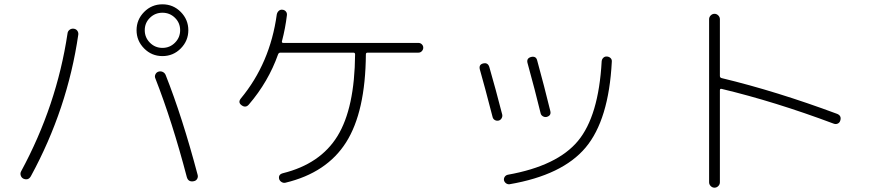

<svg xmlns="http://www.w3.org/2000/svg" viewBox="-20 -827 4040 890"><path d="M791 -744.5Q767 -768 733 -768Q699 -768 675 -744.5Q651 -721 651 -687Q651 -653 675 -629Q699 -605 733 -605Q767 -605 791 -629Q815 -653 815 -687Q815 -721 791 -744.5ZM818 -602.5Q783 -567 733 -567Q683 -567 648 -602.5Q613 -638 613 -687Q613 -736 648 -771.5Q683 -807 733 -807Q783 -807 818 -771.5Q853 -736 853 -687Q853 -638 818 -602.5ZM748 -479Q825 -285 896 -17Q899 -7 894 2Q889 11 878 13Q853 18 846 -6Q778 -265 700 -464Q696 -473 700.5 -482.5Q705 -492 715 -495Q725 -498 734.5 -493.5Q744 -489 748 -479ZM88 1Q79 -4 76 -14Q73 -24 78 -33Q243 -338 293 -672Q294 -682 302 -688.5Q310 -695 321 -694Q332 -693 338 -685Q344 -677 343 -667Q293 -322 123 -10Q111 11 88 1Z M1920 -628Q1929 -628 1935.5 -621.5Q1942 -615 1942 -606Q1942 -597 1935.5 -590Q1929 -583 1920 -583H1684Q1676 -583 1676 -575Q1674 -309 1584.5 -167.5Q1495 -26 1303 20Q1294 22 1285.5 17Q1277 12 1274 3Q1269 -18 1291 -24Q1465 -67 1544.5 -196.5Q1624 -326 1626 -575Q1626 -583 1618 -583H1280Q1272 -583 1269 -575Q1224 -448 1134 -343Q1119 -325 1100 -339Q1082 -352 1096 -370Q1232 -534 1263 -760Q1265 -770 1272 -776.5Q1279 -783 1289 -782Q1299 -781 1305 -774Q1311 -767 1310 -757Q1303 -697 1287 -636Q1285 -628 1294 -628Z M2342 27Q2333 28 2325.5 22.5Q2318 17 2316 8Q2315 -1 2320 -8Q2325 -15 2334 -17Q2563 -58 2659 -173.5Q2755 -289 2769 -543Q2770 -553 2777 -559.5Q2784 -566 2794 -565Q2804 -564 2810.5 -557.5Q2817 -551 2816 -541Q2802 -271 2694.5 -143Q2587 -15 2342 27ZM2263 -286Q2225 -433 2204 -506Q2199 -528 2220 -533Q2241 -538 2248 -517Q2278 -413 2308 -296Q2310 -287 2305 -278.5Q2300 -270 2291 -268Q2281 -266 2273 -271Q2265 -276 2263 -286ZM2442 -563Q2465 -568 2470 -547Q2503 -427 2531 -312Q2536 -291 2514 -285Q2505 -283 2496.5 -288Q2488 -293 2486 -302Q2460 -409 2425 -536Q2420 -557 2442 -563Z M3267 18V-738Q3267 -748 3274.5 -755.5Q3282 -763 3292 -763Q3302 -763 3309.5 -755.5Q3317 -748 3317 -738V-475Q3317 -467 3325 -465Q3579 -404 3861 -299Q3882 -290 3875 -268Q3872 -258 3863 -254Q3854 -250 3844 -254Q3572 -356 3325 -415Q3317 -417 3317 -408V18Q3317 28 3309.5 35.5Q3302 43 3292 43Q3282 43 3274.5 35.5Q3267 28 3267 18Z"/></svg>

Font: Rounded Mplus 1c Light
Style: Regular
Weight: 300
Version: Version 1.059.20150529